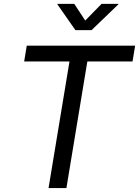

<svg xmlns="http://www.w3.org/2000/svg" viewBox="-20 -961 710 981"><path d="M103.5 -647 116.7 -727.5H670.4L657.2 -647H426.3L319.3 0H228L335 -647ZM359.4 -941.4 415.5 -856 499 -941.4H585.4L584.5 -938.5L447.8 -807.1H365.2L273.4 -938.5L273.9 -941.4Z"/></svg>

Font: Inter 20pt
Style: Italic
Weight: 400
Italic angle: -9.3988°
Version: Version 4.001;git-66647c0bb